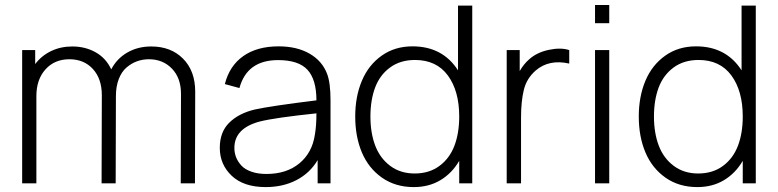

<svg xmlns="http://www.w3.org/2000/svg" viewBox="-20 -743 3152 778"><path d="M713.4 -362.8Q713.4 -426.8 676.8 -464.8Q640.1 -502.9 583.5 -502.9Q558.6 -502.9 535.9 -494.9Q513.2 -486.8 493.2 -470Q473.1 -453.1 461.4 -423.1Q449.7 -393.1 449.7 -353.5L448.7 0H391.6L392.6 -357.4Q392.6 -423.8 356.4 -463.4Q320.3 -502.9 261.2 -502.9Q201.2 -502.9 164.3 -461.9Q127.4 -420.9 127.4 -353.5V0H69.8V-540H122.6V-483.4Q147.9 -517.1 186.8 -535.9Q225.6 -554.7 272.9 -554.7Q325.7 -554.7 367.7 -531Q409.7 -507.3 430.7 -461.9Q453.6 -505.9 496.1 -530.3Q538.6 -554.7 592.8 -554.7Q672.9 -554.7 721.9 -505.1Q771 -455.6 771 -371.6L770 0H712.4Z M1056.6 15.1Q967.8 15.1 919.2 -30.5Q870.6 -76.2 870.6 -144Q870.6 -208.5 909.4 -246.3Q948.2 -284.2 1012.7 -299.3Q1077.1 -313.5 1262.2 -336.4Q1262.2 -420.4 1226.1 -460Q1189.9 -499.5 1106.9 -499.5Q981 -499.5 950.2 -386.2L891.1 -402.3Q909.7 -476.1 965.6 -515.6Q1021.5 -555.2 1108.9 -555.2Q1182.6 -555.2 1233.9 -525.9Q1285.2 -496.6 1305.2 -444.3Q1319.3 -408.2 1319.3 -336.4V0H1267.1V-94.2Q1235.8 -41.5 1181.2 -13.2Q1126.5 15.1 1056.6 15.1ZM929.7 -143.6Q929.7 -124 936.5 -106.2Q943.4 -88.4 957.8 -72.5Q972.2 -56.6 998.5 -47.4Q1024.9 -38.1 1059.6 -38.1Q1141.1 -38.1 1193.1 -81.1Q1245.1 -124 1255.9 -197.3Q1262.2 -232.4 1262.2 -283.7Q1093.8 -266.1 1032.2 -250.5Q929.7 -223.1 929.7 -143.6Z M1656.7 15.1Q1582.5 15.1 1528.1 -22.9Q1473.6 -61 1446.5 -125Q1419.4 -189 1419.4 -271Q1419.4 -351.6 1446.3 -415.5Q1473.1 -479.5 1526.4 -517.3Q1579.6 -555.2 1651.4 -555.2Q1773.4 -555.2 1835.9 -458V-720.2H1893.6V0H1840.8V-91.3Q1811.5 -41 1764.6 -12.9Q1717.8 15.1 1656.7 15.1ZM1481 -271Q1481 -204.1 1500.5 -152.8Q1520 -101.6 1561.3 -70.8Q1602.5 -40 1660.2 -40Q1719.2 -40 1760.5 -70.6Q1801.8 -101.1 1821.3 -152.3Q1840.8 -203.6 1840.8 -271Q1840.8 -374.5 1794.7 -437.3Q1748.5 -500 1661.6 -500Q1602.1 -500 1560.5 -469.5Q1519 -439 1500 -388.2Q1481 -337.4 1481 -271Z M2033.2 0V-540H2085.9V-455.1Q2102.5 -483.9 2124 -502.4Q2155.3 -530.8 2203.9 -541Q2252.4 -551.3 2286.6 -540V-485.4Q2205.1 -503.9 2150.9 -457.5Q2113.8 -425.3 2102.5 -378.4Q2091.3 -331.5 2091.3 -267.6V0Z M2391.1 -648.9V-722.7H2448.7V-648.9ZM2391.1 0V-540H2448.7V0Z M2805.7 15.1Q2731.4 15.1 2677 -22.9Q2622.6 -61 2595.5 -125Q2568.4 -189 2568.4 -271Q2568.4 -351.6 2595.2 -415.5Q2622.1 -479.5 2675.3 -517.3Q2728.5 -555.2 2800.3 -555.2Q2922.4 -555.2 2984.9 -458V-720.2H3042.5V0H2989.7V-91.3Q2960.4 -41 2913.6 -12.9Q2866.7 15.1 2805.7 15.1ZM2629.9 -271Q2629.9 -204.1 2649.4 -152.8Q2668.9 -101.6 2710.2 -70.8Q2751.5 -40 2809.1 -40Q2868.2 -40 2909.4 -70.6Q2950.7 -101.1 2970.2 -152.3Q2989.7 -203.6 2989.7 -271Q2989.7 -374.5 2943.6 -437.3Q2897.5 -500 2810.5 -500Q2751 -500 2709.5 -469.5Q2668 -439 2648.9 -388.2Q2629.9 -337.4 2629.9 -271Z"/></svg>

Font: Manrope Light
Style: Regular
Weight: 300
Designer: Mikhail Sharanda
Foundry: Mikhail Sharanda
Version: Version 4.505;FEAKit 1.0